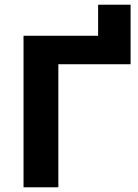

<svg xmlns="http://www.w3.org/2000/svg" viewBox="-20 -796 587 816"><path d="M80 -644H397V-776H535V-523H228V0H80Z"/></svg>

Font: Montserrat Ace
Style: Bold
Weight: 700
Designer: Julieta Ulanovsky
Foundry: Julieta Ulanovsky
Version: Version 1